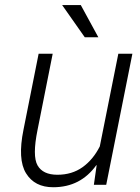

<svg xmlns="http://www.w3.org/2000/svg" viewBox="-20 -745 563 774"><path d="M358.4 0 369.6 -78.6 368.2 -79.1Q336.9 -35.2 293.5 -12.7Q250 9.8 194.3 9.8Q119.6 9.8 85 -46.4Q50.3 -102.5 74.7 -222.2L135.7 -528.3H192.4L131.3 -221.2Q109.9 -116.2 131.3 -78.4Q152.8 -40.5 211.4 -40.5Q270 -40.5 312.7 -71Q355.5 -101.6 382.3 -154.8L457 -528.3H513.7L408.2 0ZM376.5 -594.7H321.8L230.5 -724.6H305.7Z"/></svg>

Font: Franko
Style: Light Italic
Weight: 300
Designer: Google
Version: Version 1.200310; 2013